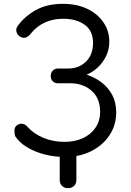

<svg xmlns="http://www.w3.org/2000/svg" viewBox="-20 -810 686 1003"><path d="M335 173Q316 173 304 161Q292 149 292 130V0L379 -36V130Q379 149 367 161Q355 173 335 173ZM318 10Q265 10 214 -3Q163 -16 122 -40.5Q81 -65 59 -99Q55 -114 55.5 -130Q56 -146 69 -156Q83 -166 98.5 -163Q114 -160 125 -146Q155 -112 205.5 -90.5Q256 -69 317 -69Q371 -69 412.5 -88Q454 -107 478.5 -142.5Q503 -178 503 -226Q503 -296 459 -335.5Q415 -375 346 -375H283Q266 -375 255.5 -385.5Q245 -396 245 -413Q245 -430 255.5 -441Q266 -452 282 -452H337Q392 -452 429 -488Q466 -524 466 -586Q466 -650 422 -681Q378 -712 309 -712Q257 -712 214.5 -692.5Q172 -673 143 -637Q130 -619 114.5 -614Q99 -609 83 -620Q70 -628 66 -644Q62 -660 72 -674Q109 -725 167.5 -757.5Q226 -790 309 -790Q380 -790 434.5 -764.5Q489 -739 520 -694Q551 -649 551 -592Q551 -551 534 -516.5Q517 -482 490.5 -457.5Q464 -433 432 -419.5Q400 -406 372 -404V-431Q405 -430 442.5 -416.5Q480 -403 513 -377.5Q546 -352 566.5 -313.5Q587 -275 587 -223Q587 -156 552 -103.5Q517 -51 456.5 -20.5Q396 10 318 10Z"/></svg>

Font: Comfortaa Medium
Style: Regular
Weight: 500
Designer: Johan Aakerlund
Foundry: Johan Aakerlund
Version: Version 3.104; ttfautohint (v1.8.1.43-b0c9)